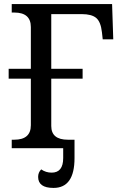

<svg xmlns="http://www.w3.org/2000/svg" viewBox="-20 -734 601 951"><path d="M349.1 0H38.1V-42H50.8Q132.8 -42 132.8 -113.8V-344.2H22.9V-393.1H132.8V-600.1Q132.8 -671.9 50.8 -671.9H38.1V-713.9H535.2L541 -539.1H488.8L484.9 -574.2Q479 -626.5 456.3 -645.3Q433.6 -664.1 384.8 -664.1H233.9V-393.1H389.2V-344.2H233.9V-109.9Q233.9 -42 315.9 -42H349.1ZM349.1 -42V48.8Q349.1 196.8 245.1 196.8Q168.9 196.8 168.9 142.1Q168.9 120.1 184.1 105Q207 121.1 235.8 121.1Q293 121.1 293 48.8V-42Z"/></svg>

Font: Droid-TTFautohint Serif
Style: Regular
Weight: 400
Foundry: Ascender Corporation
Version: Version 1.00; ttfautohint (v1.00rc1.4-1a1c-dirty) -l 8 -r 50